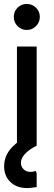

<svg xmlns="http://www.w3.org/2000/svg" viewBox="-20 -739 272 974"><path d="M66 0V-503H166V0ZM116 -587Q88 -587 69 -606.5Q50 -626 50 -653Q50 -681 69 -700Q88 -719 116 -719Q143 -719 162.5 -700Q182 -681 182 -653Q182 -626 162.5 -606.5Q143 -587 116 -587ZM117 215Q65 215 33 184.5Q1 154 1 105Q1 60 28 23.5Q55 -13 109 -43L166 0Q128 19 107 41.5Q86 64 86 87Q86 106 99.5 119.5Q113 133 135 133Q148 133 161 128L166 140V210Q152 212 140.5 213.5Q129 215 117 215Z"/></svg>

Font: Fustat SemiBold
Style: Regular
Weight: 600
Designer: Mohamed Gaber, Khaled Hosny, Laura Garcia Mut
Foundry: Kief Type Foundry, Alif Type Foundry, Hard Type Foundry
Version: Version 1.007